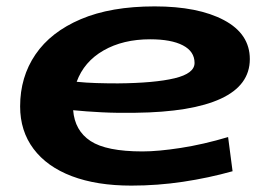

<svg xmlns="http://www.w3.org/2000/svg" viewBox="-20 -571 833 601"><path d="M708 -35Q633 -14 553 -2Q473 10 391 10Q283 10 205 -19.5Q127 -49 85 -105Q43 -161 43 -238Q43 -330 91 -400.5Q139 -471 233 -511Q327 -551 464 -551Q600 -551 681 -508Q762 -465 762 -386Q762 -304 671 -262Q580 -220 404 -218Q347 -217 298 -219.5Q249 -222 209 -226Q214 -162 263.5 -129.5Q313 -97 426 -97Q475 -97 546 -108Q617 -119 694 -142ZM450 -448Q365 -448 304 -413Q243 -378 220 -315Q249 -312 281.5 -311Q314 -310 349 -310Q464 -311 526.5 -326Q589 -341 589 -374Q589 -410 552.5 -429Q516 -448 450 -448Z"/></svg>

Font: Georama ExtraExtended SemiBold
Style: Italic
Weight: 600
Width: 8
Italic angle: -9°
Designer: Jean-Baptiste Levee
Foundry: Production Type
Version: Version 1.000